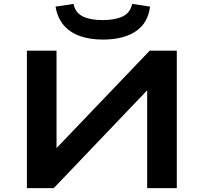

<svg xmlns="http://www.w3.org/2000/svg" viewBox="-20 -965 1045 985"><path d="M118 0V-705H270V-199H264L748 -705H887V0H735V-507H740L256 0ZM507 -762Q442 -762 390.5 -780Q339 -798 307 -835.5Q275 -873 265 -931L357 -945Q366 -900 404.5 -881Q443 -862 506 -862Q570 -862 609 -880.5Q648 -899 658 -945L750 -931Q739 -846 676 -804Q613 -762 507 -762Z"/></svg>

Font: Nunito Sans 7pt Expanded
Style: Bold
Weight: 700
Width: 7
Designer: Vernon Adams
Foundry: Vernon Adams
Version: Version 3.101;gftools[0.9.27]